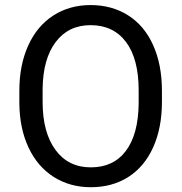

<svg xmlns="http://www.w3.org/2000/svg" viewBox="-20 -741 728 770"><path d="M629.4 -332.5Q629.4 -228 594.2 -150.1Q559.1 -72.3 494.6 -31.2Q430.2 9.8 344.2 9.8Q260.3 9.8 195.3 -31.5Q130.4 -72.8 94.5 -149.2Q58.6 -225.6 57.6 -326.2V-377.4Q57.6 -480 93.3 -558.6Q128.9 -637.2 194.1 -679Q259.3 -720.7 343.3 -720.7Q428.7 -720.7 493.9 -679.4Q559.1 -638.2 594.2 -559.8Q629.4 -481.4 629.4 -377.4ZM536.1 -378.4Q536.1 -504.9 485.4 -572.5Q434.6 -640.1 343.3 -640.1Q254.4 -640.1 203.4 -572.5Q152.3 -504.9 150.9 -384.8V-332.5Q150.9 -210 202.4 -139.9Q253.9 -69.8 344.2 -69.8Q435.1 -69.8 484.9 -136Q534.7 -202.1 536.1 -325.7Z"/></svg>

Font: Vazir UI
Style: Regular-UI
Weight: 400
Designer: Saber Rastikerdar
Foundry: Saber Rastikerdar
Version: Version 30.1.0